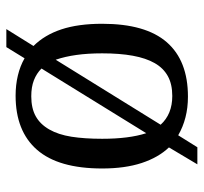

<svg xmlns="http://www.w3.org/2000/svg" viewBox="-38 -548 624 587"><g transform="rotate(90 273.5 -254.0)"><path d="M430.2 -459Q460.9 -426.8 477.8 -375.7Q494.6 -324.7 494.6 -254.9Q494.6 -121.1 437.5 -55.7Q380.4 9.8 272 9.8Q239.3 9.8 210.4 2.9Q181.6 -3.9 157.7 -17.6L123.5 38.1H68.4L120.1 -44.9Q86.4 -78.6 69.3 -130.1Q52.2 -181.6 52.2 -254.9Q52.2 -387.7 108.6 -452.4Q165 -517.1 274.9 -517.1Q309.1 -517.1 338.4 -509.5Q367.7 -502 393.1 -487.3L429.7 -545.9H481.9ZM142.6 -254.9Q142.6 -210.9 147.5 -176.3Q152.3 -141.6 162.1 -112.8L360.8 -433.6Q328.6 -469.2 272.9 -469.2Q236.8 -469.2 212.2 -455.6Q187.5 -441.9 172.4 -415.3Q157.2 -388.7 149.9 -348.6Q142.6 -308.6 142.6 -254.9ZM403.8 -254.9Q403.8 -336.9 386.7 -389.6L189 -69.3Q204.1 -54.2 224.9 -46.1Q245.6 -38.1 273.9 -38.1Q310.5 -38.1 335 -51.8Q359.4 -65.4 375.2 -93Q391.1 -120.6 397.5 -160.9Q403.8 -201.2 403.8 -254.9Z"/></g></svg>

Font: MUA Office
Style: Regular
Weight: 400
Designer: Khon Soe Zaw Thu
Foundry: Myanmar Unicode
Version: Version 2.10 June 24, 2017